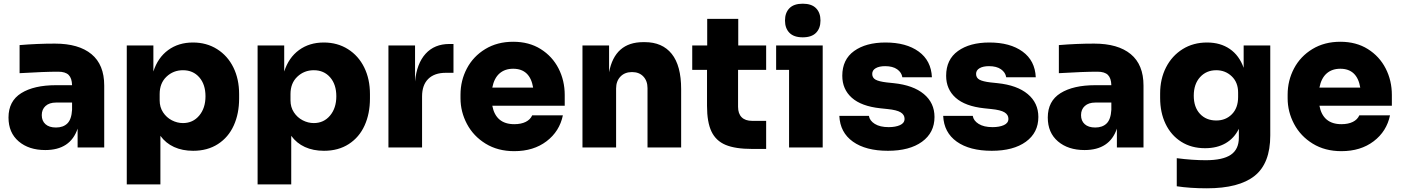

<svg xmlns="http://www.w3.org/2000/svg" viewBox="-20 -798 7582 1039"><path d="M400 -102Q361 14 225 14Q136 14 81 -33Q26 -80 26 -162Q26 -251 95 -294Q164 -337 283 -337H370Q369 -375 351.5 -392.5Q334 -410 295 -410Q220 -410 86 -402V-554Q182 -562 277 -562Q406 -562 475 -505Q544 -448 544 -335V0H400ZM283 -108Q322 -108 344.5 -130Q367 -152 370 -204V-243H283Q247 -243 226.5 -224.5Q206 -206 206 -175Q206 -144 226 -126Q246 -108 283 -108Z M666 -552H810V-411Q834 -486 890 -527Q946 -568 1024 -568Q1098 -568 1155 -532Q1212 -496 1243 -433Q1274 -370 1274 -289V-265Q1274 -183 1245 -119Q1216 -55 1159.5 -18.5Q1103 18 1025 18Q967 18 922 -2.5Q877 -23 848 -63V200H666ZM1092 -277Q1092 -341 1058.5 -379.5Q1025 -418 970 -418Q918 -418 881 -383Q844 -348 844 -289V-255Q844 -218 862.5 -190Q881 -162 910 -147Q939 -132 970 -132Q1024 -132 1058 -172.5Q1092 -213 1092 -277Z M1374 -552H1518V-411Q1542 -486 1598 -527Q1654 -568 1732 -568Q1806 -568 1863 -532Q1920 -496 1951 -433Q1982 -370 1982 -289V-265Q1982 -183 1953 -119Q1924 -55 1867.5 -18.5Q1811 18 1733 18Q1675 18 1630 -2.5Q1585 -23 1556 -63V200H1374ZM1800 -277Q1800 -341 1766.5 -379.5Q1733 -418 1678 -418Q1626 -418 1589 -383Q1552 -348 1552 -289V-255Q1552 -218 1570.5 -190Q1589 -162 1618 -147Q1647 -132 1678 -132Q1732 -132 1766 -172.5Q1800 -213 1800 -277Z M2082 -552H2226V-357Q2235 -454 2283 -507Q2331 -560 2412 -560H2434V-404H2392Q2331 -404 2297.5 -371Q2264 -338 2264 -276V0H2082Z M2472 -266V-286Q2472 -362 2506.5 -427.5Q2541 -493 2606 -532.5Q2671 -572 2757 -572Q2843 -572 2906 -532.5Q2969 -493 3002.5 -427.5Q3036 -362 3036 -284V-226H2644Q2663 -126 2763 -126Q2800 -126 2825 -138.5Q2850 -151 2860 -174H3026Q3008 -87 2937.5 -33.5Q2867 20 2763 20Q2674 20 2608 -20.5Q2542 -61 2507 -127Q2472 -193 2472 -266ZM2865 -324Q2848 -426 2757 -426Q2712 -426 2683 -400.5Q2654 -375 2644 -324Z M3132 -552H3276V-407Q3307 -570 3461 -570H3469Q3564 -570 3615 -506.5Q3666 -443 3666 -316V0H3484V-321Q3484 -360 3461.5 -384Q3439 -408 3400 -408Q3361 -408 3337.5 -383.5Q3314 -359 3314 -319V0H3132Z M3806 -225V-420H3726V-552H3807V-696H3975V-552H4126V-420H3974V-220Q3974 -183 3993.5 -163.5Q4013 -144 4050 -144H4126V8H4051Q3959 8 3906.5 -14Q3854 -36 3830 -86.5Q3806 -137 3806 -225Z M4250 -420H4180V-552H4432V0H4250ZM4228 -687Q4228 -729 4252 -753.5Q4276 -778 4324 -778Q4372 -778 4396 -753.5Q4420 -729 4420 -687Q4420 -645 4396 -620.5Q4372 -596 4324 -596Q4276 -596 4252 -620.5Q4228 -645 4228 -687Z M4522 -171H4682Q4686 -145 4714 -127.5Q4742 -110 4789 -110Q4826 -110 4850.5 -121Q4875 -132 4875 -155Q4875 -177 4854 -190Q4833 -203 4782 -208L4744 -212Q4641 -223 4589.5 -269Q4538 -315 4538 -388Q4538 -476 4602 -522Q4666 -568 4772 -568Q4884 -568 4951.5 -519Q5019 -470 5023 -380H4863Q4859 -406 4835 -423Q4811 -440 4770 -440Q4738 -440 4719 -429Q4700 -418 4700 -398Q4700 -377 4718 -367Q4736 -357 4778 -352L4816 -348Q4922 -337 4979.5 -289Q5037 -241 5037 -165Q5037 -80 4969.5 -31Q4902 18 4785 18Q4665 18 4595.5 -31.5Q4526 -81 4522 -171Z M5084 -171H5244Q5248 -145 5276 -127.5Q5304 -110 5351 -110Q5388 -110 5412.5 -121Q5437 -132 5437 -155Q5437 -177 5416 -190Q5395 -203 5344 -208L5306 -212Q5203 -223 5151.5 -269Q5100 -315 5100 -388Q5100 -476 5164 -522Q5228 -568 5334 -568Q5446 -568 5513.5 -519Q5581 -470 5585 -380H5425Q5421 -406 5397 -423Q5373 -440 5332 -440Q5300 -440 5281 -429Q5262 -418 5262 -398Q5262 -377 5280 -367Q5298 -357 5340 -352L5378 -348Q5484 -337 5541.5 -289Q5599 -241 5599 -165Q5599 -80 5531.5 -31Q5464 18 5347 18Q5227 18 5157.5 -31.5Q5088 -81 5084 -171Z M6024 -102Q5985 14 5849 14Q5760 14 5705 -33Q5650 -80 5650 -162Q5650 -251 5719 -294Q5788 -337 5907 -337H5994Q5993 -375 5975.5 -392.5Q5958 -410 5919 -410Q5844 -410 5710 -402V-554Q5806 -562 5901 -562Q6030 -562 6099 -505Q6168 -448 6168 -335V0H6024ZM5907 -108Q5946 -108 5968.5 -130Q5991 -152 5994 -204V-243H5907Q5871 -243 5850.5 -224.5Q5830 -206 5830 -175Q5830 -144 5850 -126Q5870 -108 5907 -108Z M6348 210V58Q6432 69 6505 69Q6597 69 6640.5 39.5Q6684 10 6684 -53V-101Q6659 -50 6612.5 -23Q6566 4 6501 4Q6427 4 6372 -31Q6317 -66 6287.5 -127.5Q6258 -189 6258 -268V-292Q6258 -371 6290 -433.5Q6322 -496 6379.5 -532Q6437 -568 6512 -568Q6584 -568 6635 -533Q6686 -498 6710 -431V-552H6854V-65Q6854 86 6769.5 153.5Q6685 221 6511 221Q6420 221 6348 210ZM6680 -273V-297Q6680 -352 6645.5 -385Q6611 -418 6562 -418Q6508 -418 6474 -380.5Q6440 -343 6440 -280Q6440 -218 6473.5 -182Q6507 -146 6562 -146Q6613 -146 6646.5 -180Q6680 -214 6680 -273Z M6948 -266V-286Q6948 -362 6982.5 -427.5Q7017 -493 7082 -532.5Q7147 -572 7233 -572Q7319 -572 7382 -532.5Q7445 -493 7478.5 -427.5Q7512 -362 7512 -284V-226H7120Q7139 -126 7239 -126Q7276 -126 7301 -138.5Q7326 -151 7336 -174H7502Q7484 -87 7413.5 -33.5Q7343 20 7239 20Q7150 20 7084 -20.5Q7018 -61 6983 -127Q6948 -193 6948 -266ZM7341 -324Q7324 -426 7233 -426Q7188 -426 7159 -400.5Q7130 -375 7120 -324Z"/></svg>

Font: Sora-SIA ExtraBold
Style: Regular
Weight: 800
Designer: Jonathan Barnbrook, Julián Moncada
Foundry: Barnbrook Fonts
Version: Version 2.000